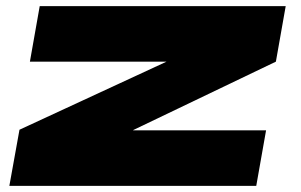

<svg xmlns="http://www.w3.org/2000/svg" viewBox="-20 -606 980 626"><path d="M10.5 0H815.5L847.5 -181H414L414.5 -182L879.5 -405L911.5 -586H109.5L77.5 -405H523.5H523L43.5 -183Z"/></svg>

Font: Anybody ExtraExpanded Black
Style: Italic
Weight: 900
Width: 8
Italic angle: -10°
Version: Version 1.113;gftools[0.9.25]